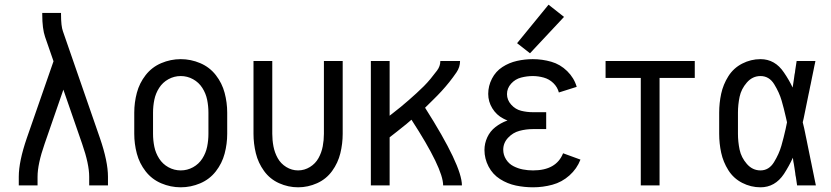

<svg xmlns="http://www.w3.org/2000/svg" viewBox="-20 -790 3540 818"><path d="M60 0V-37Q60 -102 94 -201L208 -529L172 -633Q160 -668 160 -728V-735H240V-728Q240 -679 248 -657L406 -201Q440 -102 440 -37V0H360V-37Q360 -91 330 -177L250 -408L170 -177Q140 -91 140 -37V0Z M750 8Q707 8 667 -9Q627 -26 600.5 -60Q574 -94 563 -135.5Q552 -177 552 -220V-310Q552 -353 563 -394.5Q574 -436 600.5 -470Q627 -504 667 -521Q707 -538 750 -538Q793 -538 833 -521Q873 -504 899.5 -470Q926 -436 937 -394.5Q948 -353 948 -310V-220Q948 -177 937 -135.5Q926 -94 899.5 -60Q873 -26 833 -9Q793 8 750 8ZM750 -64Q778 -64 802.5 -77.5Q827 -91 842 -114.5Q857 -138 862.5 -165Q868 -192 868 -220V-310Q868 -338 862.5 -365Q857 -392 842 -415.5Q827 -439 802.5 -452.5Q778 -466 750 -466Q722 -466 697.5 -452.5Q673 -439 658 -415.5Q643 -392 637.5 -365Q632 -338 632 -310V-220Q632 -192 637.5 -165Q643 -138 658 -114.5Q673 -91 697.5 -77.5Q722 -64 750 -64Z M1250 8Q1208 8 1169 -9.5Q1130 -27 1105 -61.5Q1080 -96 1070 -137Q1060 -178 1060 -220V-530H1140V-220Q1140 -193 1145 -166.5Q1150 -140 1163 -116.5Q1176 -93 1199.5 -78.5Q1223 -64 1250 -64Q1277 -64 1300.5 -78.5Q1324 -93 1337 -116.5Q1350 -140 1355 -166.5Q1360 -193 1360 -220V-530H1440V-220Q1440 -178 1430 -137Q1420 -96 1395 -61.5Q1370 -27 1331 -9.5Q1292 8 1250 8Z M1560 0V-530H1640V-297L1654 -308Q1671 -321 1688 -335Q1705 -349 1721.5 -363.5Q1738 -378 1754 -392.5Q1770 -407 1785.5 -422.5Q1801 -438 1814.5 -454.5Q1828 -471 1842 -489.5Q1856 -508 1856 -530H1940Q1940 -504 1925 -482Q1910 -460 1894 -440Q1878 -420 1861 -401.5Q1844 -383 1826 -365.5Q1808 -348 1791 -331Q1948 -84 1948 0H1868Q1868 -72 1733 -280Q1722 -271 1712 -262Q1692 -246 1672 -230Q1656 -217 1640 -205V0Z M2251 8Q2214 8 2178 0.5Q2142 -7 2110.5 -27Q2079 -47 2061.5 -80.5Q2044 -114 2044 -151Q2044 -179 2056 -205Q2068 -231 2090.5 -248.5Q2113 -266 2140 -276L2142 -277Q2133 -280 2124 -285Q2095 -300 2077.5 -328.5Q2060 -357 2060 -390Q2060 -424 2076 -455Q2092 -486 2120.5 -504.5Q2149 -523 2182.5 -530.5Q2216 -538 2250 -538Q2290 -538 2328.5 -527Q2367 -516 2396.5 -487Q2426 -458 2437 -420L2361 -396Q2355 -419 2337.5 -436Q2320 -453 2296.5 -459.5Q2273 -466 2250 -466Q2225 -466 2200 -459.5Q2175 -453 2157.5 -433.5Q2140 -414 2140 -389Q2140 -364 2158 -344Q2176 -324 2200.5 -318Q2225 -312 2250 -312H2307V-240H2250Q2221 -240 2193 -232.5Q2165 -225 2144.5 -203Q2124 -181 2124 -152Q2124 -130 2136 -111Q2148 -92 2167.5 -82Q2187 -72 2208 -68Q2229 -64 2251 -64Q2350 -64 2379 -137L2453 -110Q2438 -71 2406 -42.5Q2374 -14 2333.5 -3Q2293 8 2251 8ZM2238 -563 2183 -606 2317 -770 2383 -718Z M2560 -458V-530H2940V-458ZM2710 0V-530H2790V0Z M3220 8Q3179 8 3142 -11Q3105 -30 3083 -65Q3061 -100 3052.5 -139.5Q3044 -179 3044 -220V-310Q3044 -351 3052.5 -390.5Q3061 -430 3083 -465Q3105 -500 3142 -519Q3179 -538 3220 -538Q3282 -538 3320 -481Q3342 -449 3357 -417Q3360 -437 3363 -457L3365 -472L3367 -482L3368 -491Q3371 -511 3374 -530H3454L3452 -520L3450 -511L3446 -491L3439 -457L3437 -447L3436 -442L3434 -432L3432 -423L3430 -413L3429 -408L3427 -398L3425 -389Q3415 -337 3404 -286L3400 -269Q3403 -257 3406 -244L3410 -225L3412 -215L3417 -191L3420 -176Q3426 -149 3431 -122L3433 -112L3437 -93L3439 -83Q3443 -61 3448 -39L3450 -29L3456 0H3376Q3373 -17 3371 -34L3369 -44L3368 -53L3365 -73L3362 -92L3360 -102L3358 -118Q3342 -83 3320 -49Q3282 8 3220 8ZM3220 -64Q3256 -64 3277.5 -99Q3299 -134 3309 -169Q3319 -204 3327 -240Q3330 -254 3333 -269L3328 -291Q3320 -327 3310 -361.5Q3300 -396 3278.5 -431Q3257 -466 3220 -466Q3186 -466 3162 -438.5Q3138 -411 3131 -377.5Q3124 -344 3124 -310V-220Q3124 -186 3131 -152.5Q3138 -119 3162 -91.5Q3186 -64 3220 -64Z"/></svg>

Font: Iosevka SS01
Style: Regular
Weight: 400
Monospace: yes
Designer: Belleve Invis
Foundry: Belleve Invis
Version: 2.3.3; ttfautohint (v1.8.3)